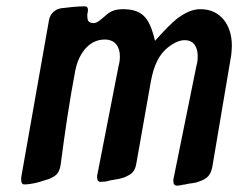

<svg xmlns="http://www.w3.org/2000/svg" viewBox="-20 -587 753 607"><path d="M470 -458 466 -474C450 -531 429 -558 368 -558C341 -558 326 -549 314 -538C307 -532 301 -527 296 -523C291 -519 284 -514 276 -514C256 -514 256 -526 256 -541C256 -542 256 -542 256 -543L257 -545C257 -546 257 -546 257 -547C258 -550 258 -553 258 -556C258 -563 255 -567 248 -567C224 -567 199 -564 174 -561C154 -558 139 -544 135 -524L47 -26V-18C47 -9 50 -4 57 -4C77 -4 102 -10 121 -17C130 -19 138 -22 145 -26C160 -33 169 -45 172 -68C185 -168 199 -264 218 -364C226 -407 255 -462 311 -462C346 -462 359 -437 359 -409C359 -398 358 -390 355 -379L288 -36C287 -34 287 -31 287 -27C287 -17 291 -12 298 -12C303 -12 307 -13 314 -13L330 -17C347 -20 368 -22 383 -31C398 -38 407 -47 411 -70L457 -330C466 -377 481 -420 525 -447C536 -454 549 -460 564 -460C596 -460 605 -433 605 -410C605 -398 604 -388 601 -379L529 -24C528 -22 528 -19 528 -15C528 -5 532 0 540 0C543 0 548 -1 555 -2C556 -3 558 -3 559 -3L567 -4C568 -5 570 -5 571 -5C575 -6 579 -7 582 -7L589 -8C592 -9 596 -9 600 -10C627 -19 644 -25 651 -58L711 -413C712 -424 713 -432 713 -443C713 -507 678 -558 614 -558C587 -558 565 -546 542 -530C519 -511 500 -491 481 -470Z"/></svg>

Font: Bangerz
Style: Regular
Weight: 400
Designer: vernon adams
Foundry: Vernon Adams
Version: Version 2.10;December 28, 2023;FontCreator 13.0.0.2683 64-bi